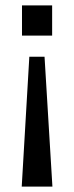

<svg xmlns="http://www.w3.org/2000/svg" viewBox="-20 -507 273 707"><path d="M60 180 88 -298H144L173 180ZM61 -376V-487H172V-376Z"/></svg>

Font: Nunito Sans 12pt ExtraLight Medium
Style: Regular
Weight: 500
Version: Version 3.101;gftools[0.9.27]